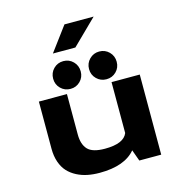

<svg xmlns="http://www.w3.org/2000/svg" viewBox="-129 -1031 1109 1160"><g transform="rotate(-15 425.0 -451.0)"><path d="M265 -759.5 378 -911.5H560.5L405.5 -759.5ZM313.5 -525.5Q277 -525.5 252 -550.5Q227 -575.5 227 -612Q227 -648.5 252 -673.8Q277 -699 313.5 -699Q349.5 -699 374.5 -673.8Q399.5 -648.5 399.5 -612Q399.5 -575.5 374.5 -550.5Q349.5 -525.5 313.5 -525.5ZM538 -525.5Q502 -525.5 476.8 -550.5Q451.5 -575.5 451.5 -612Q451.5 -648.5 476.8 -673.8Q502 -699 538 -699Q574.5 -699 599.5 -673.8Q624.5 -648.5 624.5 -612Q624.5 -575.5 599.5 -550.5Q574.5 -525.5 538 -525.5ZM352.5 10Q312 10 277 3Q242 -4 210.5 -20.2Q179 -36.5 156.5 -60.8Q134 -85 121 -122.2Q108 -159.5 108 -206V-501H283.5V-248.5Q283.5 -186.5 313.2 -154.5Q343 -122.5 420.5 -122.5Q538.5 -122.5 562.5 -182.5V-501H739V0H602L576.5 -70.5Q509.5 10 352.5 10Z"/></g></svg>

Font: League Mono Wide
Style: Bold
Weight: 700
Width: 8
Designer: Tyler Finck
Foundry: The League of Moveable Type / Tyler Finck
Version: Version 2.210